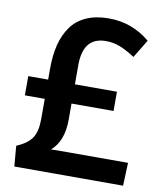

<svg xmlns="http://www.w3.org/2000/svg" viewBox="-82 -792 725 859"><g transform="rotate(10 280.5 -363.0)"><path d="M41.5 0 33.7 -92.8Q83 -113.8 103 -143.3Q123 -172.9 123 -229V-321.8H32.7V-409.2H123V-460.4Q123 -520.5 135 -567.9Q147 -615.2 172.6 -651.4Q198.2 -687.5 241.5 -706.8Q284.7 -726.1 343.3 -726.1Q449.7 -726.1 531.2 -657.7L481 -575.2Q444.8 -599.1 413.8 -611.6Q382.8 -624 348.1 -624Q244.6 -624 244.6 -496.6V-409.2H435.5V-321.8H244.6V-248.5Q244.6 -150.9 189.9 -104Q193.8 -104.5 261.7 -104.5H539.6L535.6 0Z"/></g></svg>

Font: Oxygen
Style: Bold
Weight: 700
Designer: vernon adams
Foundry: Vernon Adams
Version: Version 0.2.3 webfont; ttfautohint (v0.93.3-1d66) -l 8 -r 50